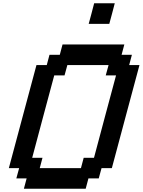

<svg xmlns="http://www.w3.org/2000/svg" viewBox="-20 -1145 866 1165"><path d="M125 0H500L516.6 -62.5H579.1L596.2 -125H658.7Q686.5 -229.5 742.4 -437.7Q798.3 -646 826.2 -750H763.7L780.3 -812.5H717.8L734.4 -875H359.4L342.8 -812.5H280.3L263.7 -750H201.2Q173.3 -646 117.4 -437.5Q61.5 -229 33.7 -125H96.2L79.1 -62.5H141.6ZM471.2 -125H221.2L237.8 -187.5H175.3Q197.3 -270.5 241.9 -437.3Q286.6 -604 309.1 -687.5H371.6L388.7 -750H638.7L621.6 -687.5H684.1Q661.6 -604 616.9 -437.3Q572.3 -270.5 550.3 -187.5H487.8ZM518.1 -1000H643.1Q648.9 -1020.5 659.9 -1062.3Q670.9 -1104 676.3 -1125H551.3Q545.9 -1104 534.9 -1062.3Q523.9 -1020.5 518.1 -1000Z"/></svg>

Font: Faithful 32x
Style: Oblique
Weight: 400
Foundry: Faithful Resource Pack
Version: Version 1.0; January 27, 2023